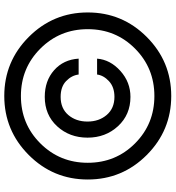

<svg xmlns="http://www.w3.org/2000/svg" viewBox="18 -818 810 885"><g transform="rotate(-90 422.5 -375.0)"><path d="M695.1 -103Q582 9.8 423.1 9.8Q264.2 9.8 151.1 -103Q38.1 -215.8 38.1 -375Q38.1 -534.2 151.1 -647Q264.2 -759.8 423.1 -759.8Q582 -759.8 695.1 -647Q808.1 -534.2 808.1 -375Q808.1 -215.8 695.1 -103ZM204.6 -157Q293.9 -67.9 422.9 -67.9Q551.8 -67.9 641.4 -157Q731 -246.1 731 -375Q731 -503.9 641.4 -593.5Q551.8 -683.1 422.9 -683.1Q293.9 -683.1 204.6 -593.5Q115.2 -503.9 115.2 -375Q115.2 -246.1 204.6 -157ZM418.9 -178.2Q336.9 -178.2 283.9 -235.6Q231 -293 231 -376Q231 -459 283.4 -516.1Q335.9 -573.2 418.9 -573.2Q493.2 -573.2 542 -530Q590.8 -486.8 595.2 -417H522Q518.1 -449.2 491.9 -474.6Q465.8 -500 418.9 -500Q365.7 -500 335.4 -464.6Q305.2 -429.2 305.2 -376.2Q305.2 -323.2 335.7 -287.6Q366.2 -252 418.9 -252Q463.9 -252 491 -276.9Q518.1 -301.8 522 -332H595.2Q590.3 -271 538.6 -224.6Q486.8 -178.2 418.9 -178.2Z"/></g></svg>

Font: Oakes Grotesk
Style: Bold Italic
Weight: 700
Designer: Samuel Oakes
Foundry: Samuel Oakes
Version: Version 1.0 | wf-rip DC20170320